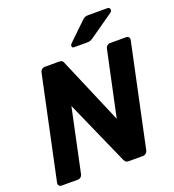

<svg xmlns="http://www.w3.org/2000/svg" viewBox="-158 -1023 1037 1145"><g transform="rotate(-20 360.5 -450.5)"><path d="M36 0Q26 0 20 -7Q14 -14 16 -25L154 -675Q156 -686 164.5 -693Q173 -700 184 -700H274Q289 -700 295 -693.5Q301 -687 302 -682L481 -262L569 -675Q571 -686 579.5 -693Q588 -700 599 -700H700Q711 -700 716.5 -693Q722 -686 720 -675L582 -25Q580 -15 571.5 -7.5Q563 0 553 0H462Q447 0 441.5 -7Q436 -14 434 -18L253 -426L168 -25Q166 -14 157.5 -7Q149 0 138 0ZM389 -750Q373 -750 375 -764Q376 -772 383 -778L491 -882Q503 -894 511 -897.5Q519 -901 532 -901H654Q663 -901 667 -895.5Q671 -890 670 -883Q669 -874 661 -869L511 -764Q501 -757 492.5 -753.5Q484 -750 471 -750Z"/></g></svg>

Font: Rubik SemiBold
Style: Italic
Weight: 600
Italic angle: -12°
Designer: Hubert and Fischer
Foundry: Hubert and Fischer
Version: Version 2.300;gftools[0.9.30]